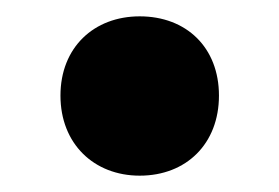

<svg xmlns="http://www.w3.org/2000/svg" viewBox="-20 -399 342 235"><path d="M151 -184C208 -184 248 -223 248 -282C248 -341 208 -379 151 -379C95 -379 54 -341 54 -282C54 -223 95 -184 151 -184Z"/></svg>

Font: Montserrat Lite
Style: Bold
Weight: 700
Designer: Julieta Ulanovsky
Foundry: Julieta Ulanovsky
Version: Version 7.200;PS 007.200;hotconv 1.0.88;makeotf.lib2.5.64775